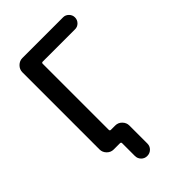

<svg xmlns="http://www.w3.org/2000/svg" viewBox="-261 -827 1085 1085"><g transform="rotate(-45 281.5 -284.5)"><path d="M138.7 0Q115.2 0 98.6 -17.1Q82 -34.2 82 -56.6V-672.9Q82 -696.3 99.1 -713.4Q116.2 -730.5 138.7 -730.5H464.8Q483.4 -730.5 497.6 -716.3Q511.7 -702.1 511.7 -682.6Q511.7 -663.1 498 -648.9Q484.4 -634.8 464.8 -634.8H206.1Q197.3 -634.8 197.3 -626V-98.6Q197.3 -89.8 206.1 -89.8H240.2Q263.7 -89.8 280.3 -72.8Q296.9 -55.7 296.9 -33.2V110.4Q296.9 131.8 282.2 146Q267.6 160.2 246.6 160.2Q225.6 160.2 211.4 145.5Q197.3 130.9 197.3 110.4V8.8Q197.3 0 188.5 0H157.2Z"/></g></svg>

Font: Rounded Mgen+ 2p medium
Style: Regular
Weight: 500
Designer: [Source Han Sans]
Ryoko NISHIZUKA  (kana & ideographs); Paul D. Hunt (Latin, Greek & Cyrillic); Wenlong ZHANG  (bopomofo
Version: Version 1.059.20150602